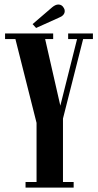

<svg xmlns="http://www.w3.org/2000/svg" viewBox="-20 -852 445 872"><path d="M96 0V-25.5H146V-294L50 -674.5H3V-700H221.5V-674.5H185L254 -372L330 -674.5H289.5V-700H402V-674.5H357.5L266 -313.5V-25.5H314.5V0ZM144 -725 128 -742.5 217 -819Q232 -831.5 245 -831.5Q261.5 -831.5 270 -815.5Q274 -809.5 274 -802Q274 -781.5 246 -771Z"/></svg>

Font: Imbue 50pt
Style: Bold
Weight: 700
Designer: Tyler Finck
Foundry: Etcetera Type Company
Version: Version 1.102; ttfautohint (v1.8.3)